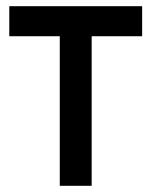

<svg xmlns="http://www.w3.org/2000/svg" viewBox="-20 -600 494 620"><path d="M10 -483H173V0H276V-483H439V-580H10Z"/></svg>

Font: Charger Sport
Style: BlkNrw
Weight: 900
Designer: Jasper
Foundry: Cannot Into Space Fonts
Version: Version 1.1